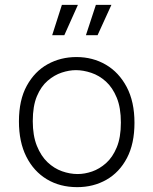

<svg xmlns="http://www.w3.org/2000/svg" viewBox="-20 -759 632 791"><path d="M298 12Q227 12 173 -20.5Q119 -53 88.5 -113.5Q58 -174 58 -259Q58 -347 90.5 -406Q123 -465 176.5 -494.5Q230 -524 295 -524Q362 -524 416 -492.5Q470 -461 502 -400.5Q534 -340 534 -253Q534 -167 503 -108Q472 -49 418.5 -18.5Q365 12 298 12ZM300 -42Q329 -42 359.5 -52.5Q390 -63 417 -87Q444 -111 461 -152Q478 -193 478 -254Q478 -315 461 -356.5Q444 -398 416.5 -423Q389 -448 356 -459Q323 -470 293 -470Q265 -470 234.5 -460Q204 -450 176.5 -426.5Q149 -403 132 -362.5Q115 -322 115 -260Q115 -200 132 -158Q149 -116 176 -90.5Q203 -65 235.5 -53.5Q268 -42 300 -42ZM245 -614H195L235 -739H301ZM382 -614H334L375 -739H439Z"/></svg>

Font: Bricolage Grotesque ExtraLight
Style: Regular
Weight: 250
Designer: Mathieu Triay
Foundry: Atelier Triay
Version: Version 1.000;gftools[0.9.30]